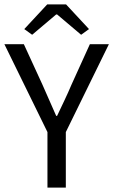

<svg xmlns="http://www.w3.org/2000/svg" viewBox="-21 -858 518 878"><path d="M196 0H280V-254L477 -656H390L306 -471C286 -423 263 -377 240 -328H236C214 -377 194 -423 173 -471L88 -656H-1L196 -254ZM90 -725 126 -699 236 -792H240L350 -699L386 -725L281 -838H195Z"/></svg>

Font: Giro Sans Regular
Style: Regular
Weight: 400
Designer: Paul D. Hunt
Foundry: Adobe Systems Incorporated
Version: Version 1.000;PS 1.0;hotconv 1.0.88;makeotf.lib2.5.647800